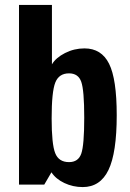

<svg xmlns="http://www.w3.org/2000/svg" viewBox="-20 -750 528 780"><path d="M57.2 0H159.8L189 -50Q206.6 -23 241.4 -6.5Q276.2 10 316 10Q387.2 10 420.7 -59.5Q454.2 -129 454.2 -282.4Q454.2 -428.8 423.1 -491.1Q392 -553.4 323.2 -553.4Q281.2 -553.4 244.1 -534.5Q207 -515.6 191 -488.6V-730H57.2ZM189.8 -268.8Q189.8 -377.2 204.6 -414.6Q219.4 -452 260.4 -452Q298 -452 310.1 -417.7Q322.2 -383.4 322.2 -272Q322.2 -160 310.1 -125.7Q298 -91.4 260.4 -91.4Q218.6 -91.4 204.2 -128Q189.8 -164.6 189.8 -268.8Z"/></svg>

Font: Secuela Light
Style: Regular
Weight: 300
Designer: Fernando Haro
Foundry: deFharo
Version: Version 1.708